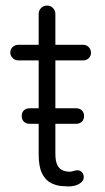

<svg xmlns="http://www.w3.org/2000/svg" viewBox="-20 -670 379 690"><path d="M46 -509H279Q291 -509 299 -500.5Q307 -492 307 -480Q307 -469 299 -461Q291 -453 279 -453H46Q34 -453 25.5 -461.5Q17 -470 17 -481Q17 -493 25.5 -501Q34 -509 46 -509ZM149 -650Q162 -650 170.5 -641Q179 -632 179 -620V-118Q179 -90 186.5 -76Q194 -62 206 -57.5Q218 -53 230 -53Q238 -53 244.5 -55.5Q251 -58 259 -58Q268 -58 274.5 -51Q281 -44 281 -33Q281 -19 265 -9.5Q249 0 227 0Q218 0 200 -1.5Q182 -3 163 -12.5Q144 -22 131.5 -46Q119 -70 119 -115V-620Q119 -632 127.5 -641Q136 -650 149 -650ZM88 -225Q74 -225 66 -232.5Q58 -240 58 -254Q58 -266 66 -273.5Q74 -281 88 -281H252Q266 -281 274 -273.5Q282 -266 282 -253Q282 -240 274 -232.5Q266 -225 252 -225Z"/></svg>

Font: Quicksand Light
Style: Regular
Weight: 400
Version: Version 3.004